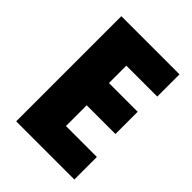

<svg xmlns="http://www.w3.org/2000/svg" viewBox="-206 -818 922 922"><g transform="rotate(45 255.0 -357.0)"><path d="M465 0H70V-714H465V-563H255V-445H450V-294H255V-153H465Z"/></g></svg>

Font: Noto Sans SemiCondensed Black
Style: Regular
Weight: 900
Width: 4
Designer: Monotype Design Team
Foundry: Monotype Imaging Inc.
Version: Version 2.013; ttfautohint (v1.8.4.7-5d5b)